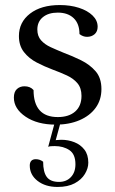

<svg xmlns="http://www.w3.org/2000/svg" viewBox="-20 -482 456 761"><path d="M201 12Q128 12 81.5 -19.5Q35 -51 35 -95Q35 -118 47 -129Q59 -140 77 -140Q100 -140 113 -125Q113 -72 137 -45Q161 -18 209 -18Q253 -18 278 -40Q303 -62 303 -102Q303 -133 287 -152Q271 -171 245 -183Q219 -195 189 -206Q157 -218 126 -234Q95 -250 75 -275.5Q55 -301 55 -339Q55 -394 99 -428Q143 -462 217 -462Q259 -462 293 -451Q327 -440 347 -420.5Q367 -401 367 -376Q367 -357 355 -346.5Q343 -336 325 -336Q309 -336 295 -347Q295 -388 272 -410Q249 -432 209 -432Q172 -432 150 -414Q128 -396 128 -365Q128 -339 142.5 -322.5Q157 -306 181 -295Q205 -284 232 -273Q267 -260 301.5 -243Q336 -226 359 -199.5Q382 -173 382 -129Q382 -86 359 -54.5Q336 -23 295 -5.5Q254 12 201 12ZM208 259Q160 259 129 235Q98 211 98 174Q98 162 104 155.5Q110 149 122 149Q138 149 151 159Q151 200 165.5 219.5Q180 239 214 239Q243 239 261 220Q279 201 279 169Q279 129 255 113Q231 97 197 97Q188 97 181.5 97.5Q175 98 171 100L198 0H221L198 84L187 76Q196 74 205 73Q214 72 223 72Q250 72 274.5 81.5Q299 91 314.5 111Q330 131 330 163Q330 185 316.5 207.5Q303 230 276 244.5Q249 259 208 259Z"/></svg>

Font: Petrona
Style: Regular
Weight: 400
Designer: Ringo R. Seeber
Foundry: Ringo R. Seeber
Version: Version 2.001; ttfautohint (v1.8.3)